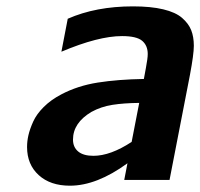

<svg xmlns="http://www.w3.org/2000/svg" viewBox="-20 -568 632 606"><path d="M399.4 -547.9Q456.1 -547.9 495.1 -538.6Q534.2 -529.3 554.7 -511.5Q575.2 -493.7 583.5 -472.7Q591.8 -451.7 591.8 -423.3Q591.8 -397 579.6 -332L515.1 0H372.1L382.3 -52.7Q285.2 18.1 200.7 18.1Q138.7 18.1 102.1 -15.4Q65.4 -48.8 65.4 -104Q65.4 -122.6 69.8 -141.6Q74.2 -160.6 84.7 -184.1Q95.2 -207.5 117.9 -230.2Q140.6 -252.9 173.3 -270Q225.1 -297.4 288.6 -307.4Q352.1 -317.4 434.1 -318.8L440.4 -353Q446.3 -384.3 446.3 -397.5Q446.3 -424.3 428.7 -439.2Q411.1 -454.1 365.2 -454.1Q290.5 -454.1 173.8 -404.8L193.8 -508.8Q282.7 -547.9 399.4 -547.9ZM395.5 -120.1 419.4 -243.2Q371.1 -242.7 335 -237.1Q298.8 -231.4 268.6 -214.8Q210.4 -180.2 210.4 -127.4Q210.4 -103.5 226.8 -89.8Q243.2 -76.2 274.9 -76.2Q328.6 -76.2 395.5 -120.1Z"/></svg>

Font: Aurulent Sans
Style: BoldItalic
Weight: 700
Italic angle: -11°
Version: Version 2007.05.04